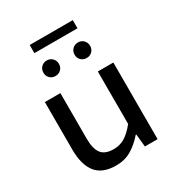

<svg xmlns="http://www.w3.org/2000/svg" viewBox="-191 -927 982 1061"><g transform="rotate(-30 300.0 -396.0)"><path d="M240 12Q153 12 113 -38.5Q73 -89 73 -186V-489H172V-199Q172 -134 195 -103.5Q218 -73 274 -73Q312 -73 343.5 -91.5Q375 -110 411 -154V-489H510V0H429L421 -81H417Q381 -39 338.5 -13.5Q296 12 240 12ZM196 -584Q175 -584 161 -598Q147 -612 147 -633Q147 -654 161 -668.5Q175 -683 196 -683Q218 -683 232 -668.5Q246 -654 246 -633Q246 -612 232 -598Q218 -584 196 -584ZM396 -584Q374 -584 360 -598Q346 -612 346 -633Q346 -654 360 -668.5Q374 -683 396 -683Q417 -683 431 -668.5Q445 -654 445 -633Q445 -612 431 -598Q417 -584 396 -584ZM158 -752V-804H433V-752Z"/></g></svg>

Font: Source Code Pro Medium
Style: Regular
Weight: 500
Monospace: yes
Designer: Paul D. Hunt, Teo Tuominen
Foundry: Adobe Systems Incorporated
Version: Version 2.030;PS 1.000;hotconv 16.6.51;makeotf.lib2.5.65220